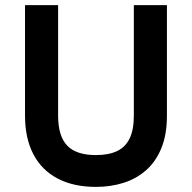

<svg xmlns="http://www.w3.org/2000/svg" viewBox="-20 -720 752 752"><path d="M356 12Q267.9 12 205.6 -20.8Q143.4 -53.5 110.7 -115.9Q78 -178.3 78 -267.2V-700H207.6V-267.2Q207.6 -187.3 243 -149.9Q278.4 -112.6 356 -112.6Q405.2 -112.6 438.2 -128.1Q471.2 -143.7 487.7 -177.8Q504.2 -211.8 504.2 -267.2V-700H633.8V-267.2Q633.8 -192.9 612.1 -139.9Q590.4 -86.9 552.1 -53.2Q513.9 -19.5 463.5 -3.8Q413.1 12 356 12Z"/></svg>

Font: Overpass
Style: Regular
Weight: 400
Designer: Delve Withrington, Dave Bailey, Thomas Jockin
Foundry: Delve Fonts LLC
Version: Version 4.000